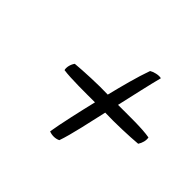

<svg xmlns="http://www.w3.org/2000/svg" viewBox="-114 -658 754 754"><g transform="rotate(45 262.5 -281.5)"><path d="M104 -266C145 -260 226 -261 278 -261C264 -203 241 -102 234 -56C248 -50 268 -49 284 -57C301 -104 321 -200 335 -261C389 -259 468 -262 513 -266C522 -280 527 -297 524 -312C482 -320 404 -318 349 -318C363 -380 382 -465 394 -511C379 -515 355 -508 344 -501C325 -448 308 -382 292 -318C239 -320 158 -316 115 -312C105 -299 100 -278 104 -266Z"/></g></svg>

Font: Comica
Style: RgIta
Weight: 400
Designer: Jasper
Foundry: KineticPlasma Fonts/Cannot Into Space Fonts
Version: Version 0.89